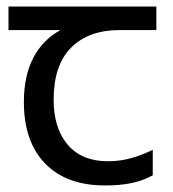

<svg xmlns="http://www.w3.org/2000/svg" viewBox="-20 -557 530 587"><path d="M301 10Q183 10 118 -57Q53 -124 53 -245Q53 -325 82 -380.5Q111 -436 165 -465H6V-537H458V-465H345Q251 -465 197.5 -411.5Q144 -358 144 -252Q144 -165 187 -114.5Q230 -64 310 -64Q347 -64 381 -73.5Q415 -83 447 -99V-21Q418 -5 383 2.5Q348 10 301 10Z"/></svg>

Font: ukannada15
Style: Book
Weight: 400
Designer: Jelle Bosma - Monotype Design Team
Foundry: Monotype Imaging Inc.
Version: Version 2.003